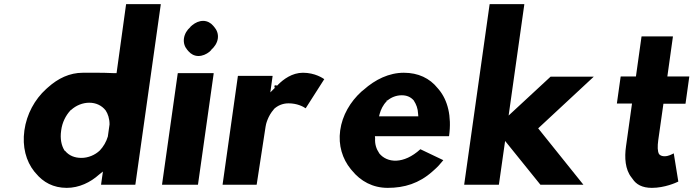

<svg xmlns="http://www.w3.org/2000/svg" viewBox="-20 -887 3355 929"><path d="M323 -355H324C348 -377 380 -390 412 -390C444 -390 472 -377 491 -353C502 -337 510 -313 510 -286V-285L502 -228V-227C494 -200 480 -177 463 -159C440 -137 407 -123 374 -123C341 -123 314 -134 295 -157H294L292 -159C277 -183 270 -216 276 -256C281 -295 298 -328 321 -353ZM758 -866 757 -867H591L590 -866L544 -533H535H534C473 -536 407 -535 381 -535C317 -535 261 -508 212 -464L203 -456C148 -406 109 -335 98 -256C87 -177 106 -107 146 -57L153 -49C189 -5 238 22 303 22C363 22 418 -5 459 -42L478 -57L469 6L470 7H634L635 6Z M892 -639C903 -626 920 -616 940 -616C959 -616 978 -624 994 -637L1002 -645V-646C1018 -660 1031 -679 1034 -701C1037 -723 1029 -742 1017 -756L1011 -763C1000 -776 983 -786 963 -786C944 -786 926 -778 910 -765L901 -757V-756C885 -742 873 -723 870 -701C867 -679 874 -660 886 -646ZM937 7 938 6 1014 -532 1013 -533H841L840 -532L764 6L765 7Z M1307 -464H1312L1307 -459L1288 -440L1299 -519L1298 -520H1132L1131 -519L1057 6L1058 7H1221L1222 6L1265 -274C1266 -284 1276 -326 1305 -358V-359C1322 -375 1346 -387 1376 -387C1417 -387 1446 -372 1459 -363L1549 -504C1543 -508 1505 -535 1446 -535C1393 -535 1351 -503 1325 -477L1324 -475H1323L1319 -471V-474H1309Z M1851 -397V-401H1855C1873 -416 1897 -426 1924 -426C1948 -426 1967 -418 1982 -401L1983 -399C1994 -382 2002 -362 2003 -336L2004 -324H1814L1817 -336C1823 -357 1833 -379 1851 -397ZM1814 -147C1801 -166 1793 -190 1795 -218L1794 -228H2152L2153 -230C2166 -325 2146 -402 2104 -453L2098 -460C2059 -509 2003 -535 1934 -535C1863 -535 1796 -503 1739 -452L1729 -444C1675 -395 1636 -329 1626 -256C1616 -184 1637 -118 1677 -69L1683 -62C1725 -10 1784 22 1856 22C1937 22 2008 0 2072 -57L2081 -65C2096 -78 2110 -93 2125 -112L2014 -165C1933 -91 1853 -98 1815 -145Z M2644 -516 2441 -328 2517 -866 2516 -867H2350L2349 -866L2226 6L2227 7H2393L2394 6L2424 -205L2595 7H2803L2584 -266L2853 -516Z M2983 -516 2965 -388V-386H3038L3009 -179C3001 -124 3005 -67 3035 -29L3041 -21C3058 5 3087 22 3134 22C3196 22 3251 -3 3261 -8L3262 -9L3240 -145C3230 -140 3214 -131 3196 -131C3186 -131 3178 -133 3171 -139V-140L3169 -141C3161 -155 3161 -179 3165 -209L3190 -385H3296L3297 -386L3315 -515V-517H3209L3236 -710L3235 -711H3085L3084 -710L3057 -517H2984Z"/></svg>

Font: Hussar Woodtype
Style: SeBdObl
Weight: 900
Foundry: Cannot Into Space Fonts
Version: Version 1.07